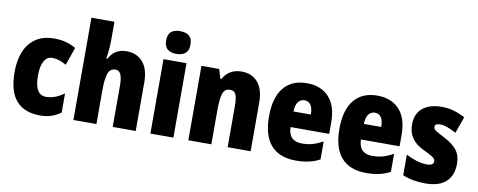

<svg xmlns="http://www.w3.org/2000/svg" viewBox="-66 -1086 3500 1405"><g transform="rotate(10 1684.0 -383.0)"><path d="M273 10Q157 10 96 -58.5Q35 -127 35 -274Q35 -361 62.5 -426Q90 -491 144.5 -527Q199 -563 280 -563Q327 -563 366.5 -552.5Q406 -542 441 -521L394 -388Q367 -404 341 -412.5Q315 -421 288 -421Q251 -421 229.5 -383.5Q208 -346 208 -274Q208 -202 229.5 -167Q251 -132 291 -132Q360 -132 426 -181V-39Q394 -15 356.5 -2.5Q319 10 273 10Z M691 -630Q691 -588 687.5 -551.5Q684 -515 679 -485H688Q726 -563 818 -563Q893 -563 938 -511.5Q983 -460 983 -360V0H812V-306Q812 -417 762 -417Q719 -417 705 -375.5Q691 -334 691 -250V0H520V-760H691Z M1177 -776Q1221 -776 1244.5 -756Q1268 -736 1268 -691Q1268 -647 1244 -627Q1220 -607 1177 -607Q1135 -607 1111 -627Q1087 -647 1087 -691Q1087 -736 1110 -756Q1133 -776 1177 -776ZM1263 -553V0H1092V-553Z M1672 -563Q1748 -563 1792.5 -511.5Q1837 -460 1837 -360V0H1666V-306Q1666 -361 1655 -389Q1644 -417 1612 -417Q1572 -417 1558.5 -378.5Q1545 -340 1545 -250V0H1374V-553H1506L1526 -484H1535Q1578 -563 1672 -563Z M2157 -562Q2262 -562 2321.5 -497.5Q2381 -433 2381 -310V-225H2094Q2096 -121 2196 -121Q2239 -121 2274.5 -131Q2310 -141 2351 -164V-30Q2280 10 2173 10Q2051 10 1988 -61.5Q1925 -133 1925 -274Q1925 -416 1985.5 -489Q2046 -562 2157 -562ZM2162 -436Q2134 -436 2115.5 -414Q2097 -392 2095 -341H2224Q2224 -389 2207.5 -412.5Q2191 -436 2162 -436Z M2680 -562Q2785 -562 2844.5 -497.5Q2904 -433 2904 -310V-225H2617Q2619 -121 2719 -121Q2762 -121 2797.5 -131Q2833 -141 2874 -164V-30Q2803 10 2696 10Q2574 10 2511 -61.5Q2448 -133 2448 -274Q2448 -416 2508.5 -489Q2569 -562 2680 -562ZM2685 -436Q2657 -436 2638.5 -414Q2620 -392 2618 -341H2747Q2747 -389 2730.5 -412.5Q2714 -436 2685 -436Z M3340 -170Q3340 -84 3288.5 -37Q3237 10 3137 10Q3091 10 3049.5 3Q3008 -4 2967 -21V-174Q3004 -154 3045.5 -141.5Q3087 -129 3123 -129Q3173 -129 3173 -160Q3173 -170 3166.5 -178.5Q3160 -187 3140 -199Q3120 -211 3079 -230Q3023 -257 2994.5 -298Q2966 -339 2966 -400Q2966 -478 3017.5 -520.5Q3069 -563 3161 -563Q3207 -563 3248 -551Q3289 -539 3333 -516L3289 -393Q3259 -410 3227 -422Q3195 -434 3168 -434Q3130 -434 3130 -409Q3130 -399 3136 -392Q3142 -385 3160.5 -374Q3179 -363 3218 -343Q3275 -314 3307.5 -275Q3340 -236 3340 -170Z"/></g></svg>

Font: Noto Sans Gujarati Condensed Black
Style: Regular
Weight: 900
Width: 3
Designer: Jelle Bosma - Monotype Design Team, Universal Thirst
Foundry: Monotype Imaging Inc.
Version: Version 2.106; ttfautohint (v1.8.4.7-5d5b)